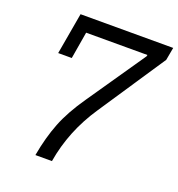

<svg xmlns="http://www.w3.org/2000/svg" viewBox="-132 -838 879 947"><g transform="rotate(20 308.0 -364.5)"><path d="M158.2 0Q175.8 -98.1 206.1 -175Q236.3 -252 297.9 -340.8L506.8 -645L508.8 -652.8H187L163.1 -511.2H91.8L129.9 -729H616.2L604 -662.1L370.1 -311Q272.9 -166.5 245.1 0Z"/></g></svg>

Font: Hubot Sans
Style: Italic
Weight: 400
Italic angle: -10°
Designer: Deni Anggara
Foundry: GitHub
Version: Version 1.001;gftools[0.9.31]